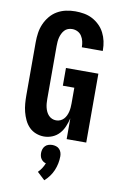

<svg xmlns="http://www.w3.org/2000/svg" viewBox="-106 -802 713 1120"><g transform="rotate(10 250.0 -242.0)"><path d="M192 8Q168 8 144.5 -1Q121 -10 104 -27.5Q87 -45 76.5 -67.5Q66 -90 60 -113.5Q54 -137 52 -161.5Q50 -186 50 -210V-525Q50 -553 54 -580.5Q58 -608 69 -633.5Q80 -659 98 -681Q116 -703 140 -717Q164 -731 191.5 -737Q219 -743 247 -743Q273 -743 299 -738.5Q325 -734 348 -722Q371 -710 390 -691.5Q409 -673 421 -649.5Q433 -626 438.5 -600.5Q444 -575 444 -549V-543H320V-546Q320 -562 316 -578.5Q312 -595 303 -609Q294 -623 279 -630.5Q264 -638 247 -638Q234 -638 222 -633.5Q210 -629 201.5 -619.5Q193 -610 187.5 -598.5Q182 -587 179 -575Q176 -563 175 -550Q174 -537 174 -525V-210Q174 -198 175 -185.5Q176 -173 179 -160.5Q182 -148 187.5 -136.5Q193 -125 201.5 -116Q210 -107 221.5 -102Q233 -97 246 -97Q259 -97 270.5 -102Q282 -107 290.5 -116Q299 -125 304.5 -136.5Q310 -148 313 -160.5Q316 -173 317 -185.5Q318 -198 318 -210V-303H250V-408H442V0H326V-123Q320 -98 310 -74Q300 -50 283 -31Q266 -12 242 -2Q218 8 192 8ZM239 259 194 217Q206 205 215.5 190.5Q225 176 231 160Q222 158 214.5 152.5Q207 147 202 139.5Q197 132 195 123Q193 114 193 105Q193 94 196.5 83Q200 72 208 63.5Q216 55 227.5 51.5Q239 48 250 48Q261 48 272.5 51.5Q284 55 292 63.5Q300 72 303.5 83Q307 94 307 105Q307 127 302.5 148.5Q298 170 289.5 190Q281 210 268 227.5Q255 245 239 259Z"/></g></svg>

Font: Iosevka Term Curly Extrabold
Style: Regular
Weight: 800
Designer: Belleve Invis
Foundry: Belleve Invis
Version: Version 32.3.0